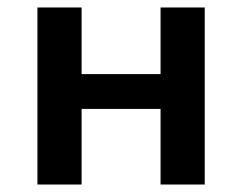

<svg xmlns="http://www.w3.org/2000/svg" viewBox="-20 -493 647 513"><path d="M527 -473V0H409V-202H198V0H80V-473H198V-295H409V-473Z"/></svg>

Font: Ysabeau SC
Style: Bold
Weight: 700
Designer: Christian Thalmann (Catharsis Fonts)
Version: Version 0.003